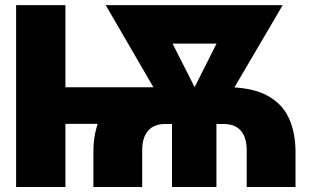

<svg xmlns="http://www.w3.org/2000/svg" viewBox="-20 -748 1249 768"><path d="M353.5 0V-138.7Q353.5 -219.2 381.1 -277.6Q408.7 -335.9 470.2 -367.7Q531.7 -399.4 633.3 -399.4H882.3Q983.9 -399.4 1045.4 -367.7Q1106.9 -335.9 1134.5 -277.6Q1162.1 -219.2 1162.1 -138.7V0H966.8V-146.5Q966.8 -198.2 943.4 -225.1Q919.9 -252 874.5 -252H641.1Q595.7 -252 572.3 -225.1Q548.8 -198.2 548.8 -146.5V0ZM44.4 0V-727.5H241.7V0ZM205.6 -252.4V-398.9H666.5V-252.4ZM668 0V-306.2H845.7V0ZM680.2 -250 402.8 -727.5H592.3L781.2 -354.5L772.9 -250ZM737.8 -250 737.3 -357.4 923.8 -727.5H1110.8L830.6 -250ZM543 -573.7V-727.5H973.6V-573.7Z"/></svg>

Font: Inter 20pt Black
Style: Regular
Weight: 900
Version: Version 4.001;git-66647c0bb